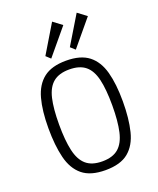

<svg xmlns="http://www.w3.org/2000/svg" viewBox="-158 -959 871 1061"><g transform="rotate(-20 277.5 -428.5)"><path d="M277.3 7.3Q189.5 7.3 142.1 -31.7Q94.7 -70.8 76.7 -143.8Q58.6 -216.8 58.6 -318.4Q58.6 -420.4 77.9 -491.2Q97.2 -562 144.8 -599.1Q192.4 -636.2 277.3 -636.2Q362.8 -636.2 410.2 -599.1Q457.5 -562 476.8 -491.2Q496.1 -420.4 496.1 -318.4Q496.1 -216.8 478 -143.8Q460 -70.8 412.8 -31.7Q365.7 7.3 277.3 7.3ZM277.3 -44.4Q338.4 -44.4 372.3 -73.7Q406.2 -103 419.9 -163.6Q433.6 -224.1 433.6 -316.9Q433.6 -411.1 419.7 -470Q405.8 -528.8 371.8 -556.6Q337.9 -584.5 277.3 -584.5Q217.3 -584.5 183.1 -556.6Q148.9 -528.8 135 -470Q121.1 -411.1 121.1 -316.9Q121.1 -224.1 134.8 -163.6Q148.4 -103 182.4 -73.7Q216.3 -44.4 277.3 -44.4ZM349.6 -674.8 323.2 -698.7 423.8 -865.2 475.6 -826.2ZM205.1 -674.8 179.2 -698.7 279.3 -865.2 331.1 -826.2Z"/></g></svg>

Font: Anaheim
Style: Regular
Weight: 400
Designer: Vernon Adams
Foundry: Vernon Adams
Version: Version 2.001